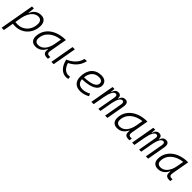

<svg xmlns="http://www.w3.org/2000/svg" viewBox="392 -2103 3903 3903"><g transform="rotate(45 2344.0 -151.0)"><path d="M71.3 224.6 109.9 6.8C132.8 8.8 156.2 9.8 179.2 9.8C385.3 9.8 541 -151.4 541 -364.7C541 -468.3 487.8 -527.3 396.5 -527.3C289.1 -527.3 218.8 -468.8 185.1 -377H177.7L178.7 -381.8L191.9 -517.6H136.2L45.4 -2L44.4 -0.5C44.4 -0.5 44.9 -0.5 44.9 -0.5L5.4 224.6ZM121.1 -55.7 147.9 -208C188.5 -389.2 286.1 -466.3 373.5 -466.3C437.5 -466.3 474.6 -425.8 474.6 -355C474.6 -181.6 352.1 -51.3 189.9 -51.3C163.6 -51.3 140.1 -52.7 121.1 -55.7Z M763.7 10.3C855.5 10.3 930.7 -41 973.6 -133.3H982.4C967.8 -36.1 998 4.9 1090.3 4.9H1117.2L1127 -53.7H1097.7C1047.9 -53.7 1028.8 -82 1038.1 -135.7L1106.4 -522.5H1097.2C823.2 -522.5 618.2 -370.1 618.2 -135.3C618.2 -43 670.9 10.3 763.7 10.3ZM778.8 -50.8C719.7 -50.8 684.6 -83.5 684.6 -141.1C684.6 -309.6 822.3 -435.5 1028.8 -458L1002.9 -312.5C973.6 -145.5 886.7 -50.8 778.8 -50.8Z M1634.3 9.8C1659.7 9.8 1681.2 7.8 1699.7 2.4L1693.4 -55.7C1678.7 -52.2 1663.6 -51.3 1640.6 -51.3C1575.7 -51.3 1500.5 -101.1 1466.3 -222.2C1569.8 -272.5 1682.6 -366.7 1712.4 -523.9L1644 -517.1C1617.7 -390.1 1520 -303.2 1392.1 -246.1C1428.7 -78.1 1528.3 9.8 1634.3 9.8ZM1211.4 0H1277.8L1368.7 -517.6H1302.7Z M2049.8 -51.3C1960.4 -51.3 1904.8 -103 1900.4 -190.9C2142.1 -196.3 2284.7 -263.7 2284.7 -390.6C2284.7 -476.6 2225.6 -527.3 2125.5 -527.3C1946.8 -527.3 1836.9 -402.3 1836.9 -199.7C1836.9 -67.9 1914.1 9.8 2045.4 9.8C2109.9 9.8 2184.1 -11.2 2246.1 -47.4L2223.6 -100.1C2167 -69.3 2103 -51.3 2049.8 -51.3ZM1902.3 -246.6C1916.5 -383.8 1996.6 -466.3 2118.2 -466.3C2182.1 -466.3 2218.8 -436.5 2218.8 -387.7C2218.8 -298.8 2105 -252 1902.3 -246.6Z M2507.3 -517.6H2452.1L2360.8 0H2427.2L2470.2 -244.1V-242.7C2497.1 -390.6 2538.6 -469.7 2593.3 -469.7C2626.5 -469.7 2639.6 -444.3 2630.9 -394.5L2561 0H2621.6L2671.9 -282.7C2697.3 -404.3 2736.8 -469.7 2788.1 -469.7C2820.3 -469.7 2834 -443.8 2825.2 -394.5L2755.9 0H2821.8L2890.6 -390.6C2906.2 -480.5 2879.9 -527.3 2814.5 -527.3C2757.8 -527.3 2723.1 -497.1 2702.1 -432.6H2695.3C2697.3 -496.1 2669.9 -527.3 2614.7 -527.3C2559.6 -527.3 2524.9 -493.2 2505.4 -422.9H2498.5Z M3107.4 10.3C3199.2 10.3 3274.4 -41 3317.4 -133.3H3326.2C3311.5 -36.1 3341.8 4.9 3434.1 4.9H3460.9L3470.7 -53.7H3441.4C3391.6 -53.7 3372.6 -82 3381.8 -135.7L3450.2 -522.5H3440.9C3167 -522.5 2961.9 -370.1 2961.9 -135.3C2961.9 -43 3014.6 10.3 3107.4 10.3ZM3122.6 -50.8C3063.5 -50.8 3028.3 -83.5 3028.3 -141.1C3028.3 -309.6 3166 -435.5 3372.6 -458L3346.7 -312.5C3317.4 -145.5 3230.5 -50.8 3122.6 -50.8Z M3679.2 -517.6H3624L3532.7 0H3599.1L3642.1 -244.1V-242.7C3668.9 -390.6 3710.4 -469.7 3765.1 -469.7C3798.3 -469.7 3811.5 -444.3 3802.7 -394.5L3732.9 0H3793.5L3843.8 -282.7C3869.1 -404.3 3908.7 -469.7 3960 -469.7C3992.2 -469.7 4005.9 -443.8 3997.1 -394.5L3927.7 0H3993.7L4062.5 -390.6C4078.1 -480.5 4051.8 -527.3 3986.3 -527.3C3929.7 -527.3 3895 -497.1 3874 -432.6H3867.2C3869.1 -496.1 3841.8 -527.3 3786.6 -527.3C3731.4 -527.3 3696.8 -493.2 3677.2 -422.9H3670.4Z M4279.3 10.3C4371.1 10.3 4446.3 -41 4489.3 -133.3H4498C4483.4 -36.1 4513.7 4.9 4606 4.9H4632.8L4642.6 -53.7H4613.3C4563.5 -53.7 4544.4 -82 4553.7 -135.7L4622.1 -522.5H4612.8C4338.9 -522.5 4133.8 -370.1 4133.8 -135.3C4133.8 -43 4186.5 10.3 4279.3 10.3ZM4294.4 -50.8C4235.4 -50.8 4200.2 -83.5 4200.2 -141.1C4200.2 -309.6 4337.9 -435.5 4544.4 -458L4518.6 -312.5C4489.3 -145.5 4402.3 -50.8 4294.4 -50.8Z"/></g></svg>

Font: Cascadia Mono NF Light
Style: Italic
Weight: 300
Italic angle: -10°
Monospace: yes
Designer: Aaron Bell
Foundry: Saja Typeworks
Version: Version 2404.023